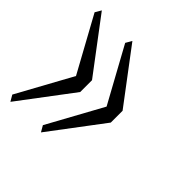

<svg xmlns="http://www.w3.org/2000/svg" viewBox="-193 -701 696 696"><g transform="rotate(45 154.5 -353.5)"><path d="M261.2 -383.8V-323.2L107.4 -119.1L93.8 -142.6L209.5 -353.5L93.8 -564.5L107.4 -587.9ZM104.5 -383.8V-323.2L-49.3 -119.1L-63 -142.6L52.7 -353.5L-63 -564.5L-49.3 -587.9Z"/></g></svg>

Font: Scarab Serif
Style: Light
Weight: 300
Designer: John Roberts
Foundry: Scarab
Version: 1.0